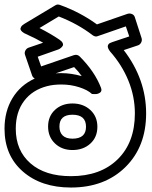

<svg xmlns="http://www.w3.org/2000/svg" viewBox="-40 -796 671 850"><path d="M-20 -226.1Q-20 -303.2 15.1 -361.3Q50.3 -419.4 113.8 -448.2Q105 -453.6 102.1 -461.9L70.8 -553.2Q67.4 -563 72.5 -572.5Q77.6 -582 86.9 -585L150.9 -606.9Q124 -623 71.8 -647Q69.8 -647.9 67.1 -649.2Q64.5 -650.4 58.8 -655Q53.2 -659.7 51.3 -664.6Q49.3 -669.4 53.2 -676.8Q57.1 -684.1 68.8 -690.9L204.1 -772Q214.4 -778.8 226.1 -773.9Q315.4 -741.7 389.2 -688L524.9 -734.9Q535.2 -737.8 544.7 -733.6Q554.2 -729.5 557.1 -719.2L586.9 -627Q589.8 -616.7 584.7 -607.4Q579.6 -598.1 570.8 -595.2L507.8 -574.2Q606.9 -445.3 606.9 -293.9Q606.9 -146.5 515.1 -56.2Q423.3 34.2 273.9 34.2Q142.6 34.2 61.3 -36.6Q-20 -107.4 -20 -226.1ZM29.8 -226.1Q29.8 -129.9 94.7 -73Q159.7 -16.1 273.9 -16.1Q404.8 -16.1 481 -90.8Q557.1 -165.5 557.1 -293.9Q557.1 -368.2 528.6 -438.5Q500 -508.8 446.8 -568.8Q435.1 -584.5 437.5 -593.8Q439.9 -603 449.2 -606.4L458 -609.9L532.2 -634.8L517.1 -679.2L393.1 -636.2Q382.3 -631.3 370.1 -640.1Q304.7 -690.4 220.2 -723.1L134.8 -671.9Q183.6 -647 222.2 -621.1Q233.9 -613.3 237.3 -605.7Q240.7 -598.1 237.5 -593Q234.4 -587.9 229.7 -584Q225.1 -580.1 220.7 -578.1L215.8 -576.2L127 -544.9L142.1 -502L287.1 -551.8Q302.2 -556.6 313 -545.9Q379.4 -479.5 407.2 -407.2Q412.6 -392.6 402.6 -385.7Q392.6 -378.9 379.9 -379.4L367.2 -379.9Q348.1 -397.9 310.5 -409.9Q272.9 -421.9 231.9 -421.9Q196.8 -421.9 169.9 -415Q104 -398.4 66.9 -349.4Q29.8 -300.3 29.8 -226.1ZM172.9 -235.8Q172.9 -281.2 203.4 -309.6Q233.9 -337.9 280.8 -337.9Q328.6 -337.9 359.9 -309.1Q391.1 -280.3 391.1 -234.9Q391.1 -188.5 359.9 -160.2Q328.6 -131.8 280.8 -131.8Q233.9 -131.8 203.4 -160.9Q172.9 -189.9 172.9 -235.8ZM206.1 -471.2Q214.8 -472.2 231.9 -472.2Q274.9 -472.2 321.8 -459Q307.6 -479.5 288.1 -499ZM223.1 -235.8Q223.1 -210 237.8 -196Q252.4 -182.1 280.8 -182.1Q340.8 -182.1 340.8 -234.9Q340.8 -288.1 280.8 -288.1Q223.1 -288.1 223.1 -235.8Z"/></svg>

Font: Trueno ExtraBold Outline
Style: Regular
Weight: 800
Width: 6
Designer: Julieta Ulanovsky
Foundry: Julieta Ulanovsky
Version: Version 3.001b | FøM Fix